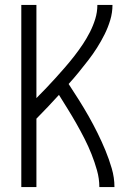

<svg xmlns="http://www.w3.org/2000/svg" viewBox="-20 -755 540 775"><path d="M66 0V-735H127V-359Q147 -379 167 -400Q187 -421 206 -442Q225 -463 244 -485Q263 -507 280.5 -529.5Q298 -552 314 -576Q330 -600 343 -625.5Q356 -651 364.5 -678.5Q373 -706 373 -735H434Q434 -704 425 -674Q416 -644 402 -616Q388 -588 371.5 -562Q355 -536 336 -511.5Q317 -487 297.5 -463Q278 -439 257 -416Q278 -384 298.5 -351.5Q319 -319 338 -285.5Q357 -252 374 -217.5Q391 -183 405.5 -148Q420 -113 431 -75.5Q442 -38 442 0H381Q381 -34 371.5 -67.5Q362 -101 349.5 -132.5Q337 -164 321.5 -194.5Q306 -225 289 -255Q272 -285 254 -314Q236 -343 218 -372Q195 -347 172.5 -323Q150 -299 127 -276V0Z"/></svg>

Font: Iosevka Curly Light
Style: Regular
Weight: 300
Monospace: yes
Designer: Belleve Invis
Foundry: Belleve Invis
Version: Version 22.1.2; ttfautohint (v1.8.4)